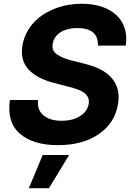

<svg xmlns="http://www.w3.org/2000/svg" viewBox="-20 -757 695 1015"><path d="M32.3 -228.3H181.1Q175.4 -174.7 210.6 -146.3Q245.4 -118.6 305.4 -118.6Q365.1 -118.6 403.8 -143.5Q442.5 -168.3 448.9 -208.1Q452.1 -226.2 446.2 -240.2Q440.3 -254.3 426.3 -265.1Q412.3 -275.9 390.6 -284.1Q369 -292.3 340.2 -299L264.2 -318.9Q219.5 -330.6 187.1 -347.7Q154.8 -364.7 131.4 -389.2Q85.9 -436.8 98.7 -517Q105.1 -554 121.1 -584.5Q137.1 -615.1 160.2 -639.6Q183.2 -664.1 212.4 -682.4Q241.5 -700.6 274.1 -712.9Q306.8 -725.1 341.6 -731.2Q376.4 -737.2 411.2 -737.2Q471.9 -737.2 518.8 -721.2Q565.7 -705.3 596.2 -676.1Q626.8 -647 639.6 -606.4Q652.3 -565.7 644.9 -516H497.5Q499.3 -561.8 472.3 -585.2Q445.3 -608.7 388.8 -608.7Q360.8 -608.7 338.1 -602.6Q315.3 -596.6 298.8 -585.8Q282.3 -574.9 272.2 -560Q262.1 -545.1 258.9 -527.3Q251.1 -489 282.7 -468.4Q313.9 -447.8 359 -437.1L421.5 -421.5Q467 -410.9 504.1 -393.3Q541.2 -375.7 565.9 -349.6Q590.6 -323.5 601 -288.4Q611.5 -253.2 604 -207.7Q587.7 -107.2 503.6 -49Q418.7 10.3 285.9 10.3Q154.8 10.3 84.9 -50.4Q15.6 -110.4 32.3 -228.3ZM132.5 237.9 205.6 62.5H345.5L238.6 237.9Z"/></svg>

Font: Inter P
Style: Bold Italic
Weight: 700
Italic angle: 9.39999°
Designer: Rasmus Andersson
Foundry: rsms
Version: Version 3.018;git-588b23468